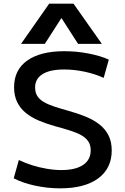

<svg xmlns="http://www.w3.org/2000/svg" viewBox="-20 -1020 686 1050"><path d="M309 10Q239 10 170.5 -5Q102 -20 55 -45L83 -145Q116 -129 155.5 -116.5Q195 -104 236.5 -97Q278 -90 316 -90Q393 -90 434.5 -118Q476 -146 476 -198Q476 -227 463 -246.5Q450 -266 425.5 -280Q401 -294 365 -305.5Q329 -317 284 -329Q234 -343 192.5 -360.5Q151 -378 120.5 -403Q90 -428 73.5 -462.5Q57 -497 57 -543Q57 -638 129 -689Q201 -740 332 -740Q398 -740 463.5 -727.5Q529 -715 575 -694L547 -594Q502 -615 444.5 -627.5Q387 -640 331 -640Q253 -640 212.5 -614.5Q172 -589 172 -542Q172 -514 184 -495Q196 -476 219 -462.5Q242 -449 275 -438Q308 -427 351 -415Q405 -400 449 -382Q493 -364 524.5 -339Q556 -314 573.5 -279.5Q591 -245 591 -197Q591 -99 517 -44.5Q443 10 309 10ZM95 -780 249 -1000H382L537 -780H407L317 -920H315L225 -780Z"/></svg>

Font: M PLUS 1 Medium
Style: Regular
Weight: 500
Designer: Coji Morishita
Foundry: UNDERFOREST DESIGN
Version: Version 1.001